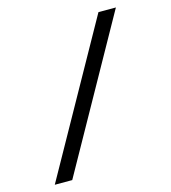

<svg xmlns="http://www.w3.org/2000/svg" viewBox="-117 -837 882 991"><g transform="rotate(-15 324.0 -341.0)"><path d="M594.2 -742.2 146 60.1H52.7L501 -742.2Z"/></g></svg>

Font: Kawthoolei
Style: Bold
Weight: 700
Designer: Moe Zed
Foundry: Moe Zed
Version: Version 1.000;July 10, 2024;FontCreator 14.0.0.2901 32-bit